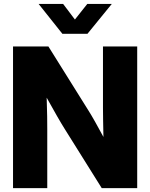

<svg xmlns="http://www.w3.org/2000/svg" viewBox="-20 -966 771 986"><path d="M46.9 0V-727.5H228.5L435.1 -397Q448.2 -376.5 469.2 -339.1Q490.2 -301.8 511.2 -262.7Q510.3 -305.7 509.5 -346.7Q508.8 -387.7 508.8 -412.1V-727.5H684.6V0H502.4L313 -302.7Q296.9 -328.1 272.5 -370.6Q248 -413.1 219.7 -464.4Q221.7 -411.1 222.2 -368.7Q222.7 -326.2 222.7 -303.2V0ZM304.2 -945.8 364.7 -865.7 428.2 -945.8H553.7V-945.3L429.2 -792.5H300.3L178.7 -945.3V-945.8Z"/></svg>

Font: Inter Display ExtraBold
Style: Regular
Weight: 800
Designer: Rasmus Andersson
Foundry: rsms
Version: Version 4.000;git-a52131595